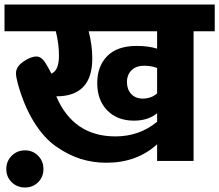

<svg xmlns="http://www.w3.org/2000/svg" viewBox="-40 -715 974 853"><path d="M914 -695V-576H820V0H658V-74Q568 8 433 8Q372 8 317 -9.5Q262 -27 208 -65Q154 -103 110 -174.5Q66 -246 39 -344Q31 -374 31 -389Q31 -419 64 -441.5Q97 -464 122 -464Q145 -464 164 -432Q176 -413 188 -388Q222 -401 222 -468Q222 -520 208 -576H-20V-695ZM658 -499V-576H354Q370 -514 370 -455Q370 -287 210 -287Q286 -109 473 -109Q579 -109 658 -174V-212Q618 -179 555 -179Q481 -179 436.5 -224.5Q392 -270 392 -346Q392 -421 436.5 -466Q481 -511 567 -511Q618 -511 658 -499ZM658 -300V-413Q632 -423 600 -423Q565 -423 544.5 -403Q524 -383 524 -350Q524 -318 543 -297.5Q562 -277 594 -277Q632 -277 658 -300ZM12 -23Q36 -47 71 -47Q106 -47 129.5 -23Q153 1 153 36Q153 71 129.5 94.5Q106 118 71 118Q36 118 12 94.5Q-12 71 -12 36Q-12 1 12 -23Z"/></svg>

Font: FiraGO ExtraBold
Style: Regular
Weight: 800
Designer: bBox Type
Foundry: bBox Type GmbH
Version: Version 1.001;PS 001.001;hotconv 1.0.88;makeotf.lib2.5.64775